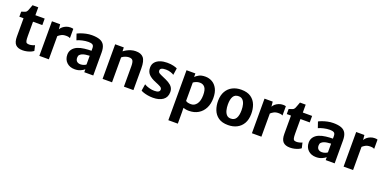

<svg xmlns="http://www.w3.org/2000/svg" viewBox="-11 -1669 5797 2902"><g transform="rotate(20 2888.0 -218.5)"><path d="M246.5 8Q170 8 133.2 -30.5Q96.5 -69 96.5 -158.5V-452.5H29V-534Q66 -544.5 88 -554Q110 -563.5 120.5 -587Q127.5 -604 137.2 -630.2Q147 -656.5 157 -684H249V-557H398.5V-452.5H249V-223Q249 -170 254.5 -145.8Q260 -121.5 273.5 -114.8Q287 -108 312.5 -108Q332 -108 359 -115Q386 -122 399 -130L419 -44.5Q405.5 -32.5 378.5 -20.2Q351.5 -8 317 0Q282.5 8 246.5 8Z M515.5 0V-556.5H647.5L655.5 -477.5Q666.5 -500.5 690 -520.2Q713.5 -540 745.2 -552.5Q777 -565 811.5 -565Q826.5 -565 839.2 -563.5Q852 -562 858 -558.5V-410Q851 -414.5 836.5 -419Q822 -423.5 792.5 -423.5Q745.5 -423.5 715.2 -406.5Q685 -389.5 668 -372.5V0Z M1083.5 8Q1004 8 955 -39.2Q906 -86.5 906 -163Q906 -213.5 933.8 -250.2Q961.5 -287 1009 -307.5Q1058 -328 1118.8 -335Q1179.5 -342 1230 -342V-383Q1230 -425.5 1207.5 -438.8Q1185 -452 1143 -452Q1095.5 -452 1043.8 -440Q992 -428 961.5 -412.5L928.5 -508.5Q945 -518.5 981.2 -532Q1017.5 -545.5 1064 -555.8Q1110.5 -566 1157.5 -566Q1234.5 -566 1284.2 -548Q1334 -530 1358.2 -487Q1382.5 -444 1382.5 -368V0H1238V-47Q1215.5 -27 1176 -9.5Q1136.5 8 1083.5 8ZM1061.5 -171Q1061.5 -130.5 1083.8 -111.2Q1106 -92 1142 -92Q1169.5 -92 1196 -102.2Q1222.5 -112.5 1230 -121.5V-261.5Q1202.5 -261 1167.2 -255.8Q1132 -250.5 1111.5 -241Q1092 -232 1076.8 -217Q1061.5 -202 1061.5 -171Z M1532.5 0V-556.5H1671L1673.5 -494Q1692.5 -510 1722 -526.2Q1751.5 -542.5 1787.2 -553.5Q1823 -564.5 1859.5 -565Q1946.5 -567 1987.5 -518.8Q2028.5 -470.5 2028.5 -349.5V0H1875.5V-328Q1875.5 -393 1858.5 -419Q1841.5 -445 1792 -443Q1769.5 -442.5 1739.2 -432Q1709 -421.5 1684.5 -401V0Z M2147.5 -35.5 2164.5 -143Q2172.5 -136.5 2197 -126Q2221.5 -115.5 2255.5 -106.8Q2289.5 -98 2325.5 -98Q2414 -96.5 2414 -148.5Q2414 -174.5 2383 -191.5Q2352 -208.5 2306.5 -226.5Q2225 -258.5 2186.2 -300.8Q2147.5 -343 2148 -408.5Q2148.5 -460.5 2178.2 -495Q2208 -529.5 2257.8 -546.8Q2307.5 -564 2368 -564Q2429.5 -564 2472.5 -552.8Q2515.5 -541.5 2532 -532L2515.5 -422.5Q2501 -435 2463.8 -447.5Q2426.5 -460 2387 -460Q2338.5 -460 2316.2 -448.2Q2294 -436.5 2294 -414.5Q2293.5 -386 2316.2 -372.2Q2339 -358.5 2379.5 -341.5Q2439.5 -317 2480.2 -292.8Q2521 -268.5 2541.8 -237.2Q2562.5 -206 2562.5 -161Q2562.5 -78 2503 -35Q2443.5 8 2342.5 8Q2300 8 2260.8 1.2Q2221.5 -5.5 2191.8 -15.5Q2162 -25.5 2147.5 -35.5Z M2680 247V-557H2822.5V-500.5Q2841.5 -520 2879.5 -542Q2917.5 -564 2984 -564Q3043 -564 3093.5 -535.2Q3144 -506.5 3174.5 -447.8Q3205 -389 3205 -299Q3205 -206 3170 -137Q3135 -68 3071.2 -30Q3007.5 8 2922.5 8Q2894 8 2870.8 3.8Q2847.5 -0.5 2831 -6.5L2832.5 68V247ZM2832.5 -119.5Q2845 -107.5 2867.2 -102.2Q2889.5 -97 2918 -97Q2973 -97 3009 -145.8Q3045 -194.5 3046 -286.5Q3046.5 -375 3017 -412.2Q2987.5 -449.5 2935.5 -449.5Q2903 -449.5 2875.5 -438Q2848 -426.5 2832.5 -414Z M3551 8Q3453.5 8 3395 -33.2Q3336.5 -74.5 3310.8 -142.2Q3285 -210 3286 -290Q3287.5 -379 3323.2 -440.2Q3359 -501.5 3420.8 -532.8Q3482.5 -564 3561 -564Q3659 -564 3717.5 -523Q3776 -482 3801.5 -414.2Q3827 -346.5 3825.5 -267Q3824.5 -177.5 3789 -116.2Q3753.5 -55 3692 -23.5Q3630.5 8 3551 8ZM3555 -98.5Q3614.5 -98 3641.5 -143Q3668.5 -188 3668.5 -273.5Q3668.5 -324 3657.5 -365.8Q3646.5 -407.5 3622.2 -432.2Q3598 -457 3558 -457.5Q3497.5 -458 3470.8 -413.8Q3444 -369.5 3444 -286Q3444 -235 3455 -192.5Q3466 -150 3490.2 -124.2Q3514.5 -98.5 3555 -98.5Z M3934.5 0V-556.5H4066.5L4074.5 -477.5Q4085.5 -500.5 4109 -520.2Q4132.5 -540 4164.2 -552.5Q4196 -565 4230.5 -565Q4245.5 -565 4258.2 -563.5Q4271 -562 4277 -558.5V-410Q4270 -414.5 4255.5 -419Q4241 -423.5 4211.5 -423.5Q4164.5 -423.5 4134.2 -406.5Q4104 -389.5 4087 -372.5V0Z M4548 8Q4471.5 8 4434.8 -30.5Q4398 -69 4398 -158.5V-452.5H4330.5V-534Q4367.5 -544.5 4389.5 -554Q4411.5 -563.5 4422 -587Q4429 -604 4438.8 -630.2Q4448.5 -656.5 4458.5 -684H4550.5V-557H4700V-452.5H4550.5V-223Q4550.5 -170 4556 -145.8Q4561.5 -121.5 4575 -114.8Q4588.5 -108 4614 -108Q4633.5 -108 4660.5 -115Q4687.5 -122 4700.5 -130L4720.5 -44.5Q4707 -32.5 4680 -20.2Q4653 -8 4618.5 0Q4584 8 4548 8Z M4966.5 8Q4887 8 4838 -39.2Q4789 -86.5 4789 -163Q4789 -213.5 4816.8 -250.2Q4844.5 -287 4892 -307.5Q4941 -328 5001.8 -335Q5062.5 -342 5113 -342V-383Q5113 -425.5 5090.5 -438.8Q5068 -452 5026 -452Q4978.5 -452 4926.8 -440Q4875 -428 4844.5 -412.5L4811.5 -508.5Q4828 -518.5 4864.2 -532Q4900.5 -545.5 4947 -555.8Q4993.5 -566 5040.5 -566Q5117.5 -566 5167.2 -548Q5217 -530 5241.2 -487Q5265.5 -444 5265.5 -368V0H5121V-47Q5098.5 -27 5059 -9.5Q5019.5 8 4966.5 8ZM4944.5 -171Q4944.5 -130.5 4966.8 -111.2Q4989 -92 5025 -92Q5052.5 -92 5079 -102.2Q5105.5 -112.5 5113 -121.5V-261.5Q5085.5 -261 5050.2 -255.8Q5015 -250.5 4994.5 -241Q4975 -232 4959.8 -217Q4944.5 -202 4944.5 -171Z M5409 0V-556.5H5541L5549 -477.5Q5560 -500.5 5583.5 -520.2Q5607 -540 5638.8 -552.5Q5670.5 -565 5705 -565Q5720 -565 5732.8 -563.5Q5745.5 -562 5751.5 -558.5V-410Q5744.5 -414.5 5730 -419Q5715.5 -423.5 5686 -423.5Q5639 -423.5 5608.8 -406.5Q5578.5 -389.5 5561.5 -372.5V0Z"/></g></svg>

Font: Merriweather Sans
Style: Bold
Weight: 700
Designer: Eben Sorkin
Foundry: Eben Sorkin
Version: Version 1.008; ttfautohint (v1.7.19-72a1) -l 8 -r 50 -G 200 